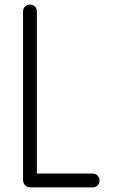

<svg xmlns="http://www.w3.org/2000/svg" viewBox="-20 -824 502 833"><path d="M382 -71Q395 -71 403.5 -62Q412 -53 412 -41Q412 -28 403.5 -19.5Q395 -11 382 -11H114Q98 -11 89 -20Q80 -29 80 -45V-774Q80 -787 88.5 -795.5Q97 -804 110 -804Q123 -804 131.5 -795.5Q140 -787 140 -774V-71Z"/></svg>

Font: Tsukimi Rounded
Style: Regular
Weight: 400
Designer: Takashi Funayama
Foundry: Takashi Funayama
Version: Version 1.032; ttfautohint (v1.8.3)